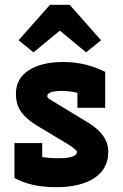

<svg xmlns="http://www.w3.org/2000/svg" viewBox="-20 -767 509 796"><path d="M155 -174V-116Q183 -111 221 -111Q299 -111 299 -137Q299 -147 252 -175L132 -247Q88 -274 67 -304Q46 -334 46 -379Q46 -441 99 -475.5Q152 -510 243 -510Q334 -510 416 -469V-320H301V-382Q272 -390 236 -390Q176 -390 176 -368Q176 -365 178 -363Q179 -362 180 -360.5Q181 -359 183 -357.5Q185 -356 187 -355Q189 -354 192 -352Q195 -350 197.5 -348.5Q200 -347 204.5 -344Q209 -341 213 -339L348 -257Q429 -207 429 -137.5Q429 -68 372 -29.5Q315 9 212 9Q109 9 40 -29V-174ZM57 -600 187 -747H269L399 -600L337 -550L228 -640L119 -550Z"/></svg>

Font: Cherry Swash
Style: Bold
Weight: 700
Designer: Kasatkina Nataliya
Foundry: Nataliya Kasatkina
Version: Version 1.001